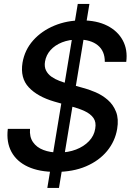

<svg xmlns="http://www.w3.org/2000/svg" viewBox="-20 -838 646 949"><path d="M213.9 90.8 364.3 -818.4H421.9L271.5 90.8ZM255.4 11.7Q173.8 11.7 118.2 -13.9Q62.5 -39.6 36.6 -87.4Q10.7 -135.3 18.6 -201.2H128.4Q125 -161.6 143.1 -135.5Q161.1 -109.4 194.6 -96.7Q228 -84 270 -84Q316.9 -84 355.7 -98.9Q394.5 -113.8 419.9 -140.4Q445.3 -167 450.7 -202.1Q456.5 -234.4 441.7 -255.1Q426.8 -275.9 397.5 -289.3Q368.2 -302.7 331.1 -312.5L248.5 -335.9Q165 -360.4 122.1 -406.5Q79.1 -452.6 91.3 -528.3Q102.1 -591.3 143.8 -638.2Q185.5 -685.1 248.3 -711.2Q311 -737.3 384.3 -737.3Q458 -737.3 509.8 -711.2Q561.5 -685.1 586.7 -638.7Q611.8 -592.3 604 -532.2H498Q498.5 -585.4 463.6 -614Q428.7 -642.6 366.2 -642.6Q321.8 -642.6 286.6 -628.7Q251.5 -614.7 229.7 -590.3Q208 -565.9 202.6 -534.2Q198.2 -508.3 207.5 -489.7Q216.8 -471.2 234.6 -458.7Q252.4 -446.3 274.4 -438Q296.4 -429.7 316.9 -424.3L384.3 -405.3Q417.5 -397 451.7 -382.3Q485.8 -367.7 512.9 -344Q540 -320.3 553.7 -285.2Q567.4 -250 559.1 -200.7Q548.8 -139.6 509.3 -91.6Q469.7 -43.5 405.3 -15.9Q340.8 11.7 255.4 11.7Z"/></svg>

Font: Inter Tight Medium
Style: Italic
Weight: 500
Italic angle: -9.39999°
Designer: Rasmus Andersson
Foundry: rsms
Version: Version 3.004